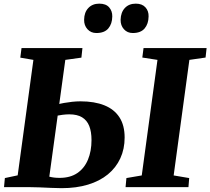

<svg xmlns="http://www.w3.org/2000/svg" viewBox="-20 -1000 1124 1026"><path d="M309 5.5Q286 5.5 254 4Q222 2.5 190.2 1.2Q158.5 0 136 0H1.5L6 -48.5L74.5 -63L158.5 -680L88.5 -692L95 -743H420.5L415 -692L329 -680L243.5 -56Q254.5 -53 268.5 -51.2Q282.5 -49.5 298.5 -49.5Q355.5 -49.5 393.2 -75.2Q431 -101 450 -146.8Q469 -192.5 469 -251.5Q469 -296.5 456.8 -327Q444.5 -357.5 418.5 -373.2Q392.5 -389 350 -389Q333 -389 313.8 -386.5Q294.5 -384 280 -381L287.5 -442Q301.5 -446 322 -449.8Q342.5 -453.5 365.5 -456Q388.5 -458.5 410 -458.5Q485 -458.5 537.8 -437.2Q590.5 -416 618.2 -373.2Q646 -330.5 646 -265Q646 -204 623 -154Q600 -104 556.5 -68.2Q513 -32.5 450.5 -13.5Q388 5.5 309 5.5ZM651 0 655.5 -48.5 737.5 -62.5 821.5 -680 740.5 -692.5 747 -743H1084L1078.5 -692.5L992 -680L908 -62.5L991 -48.5L987 0ZM495 -823.5Q466 -823.5 447.5 -843.8Q429 -864 429.5 -894.5Q430 -934 452 -957.2Q474 -980.5 510.5 -980.5Q546 -980.5 563.2 -960.8Q580.5 -941 580 -912Q579.5 -872.5 558.8 -848Q538 -823.5 495 -823.5ZM689.5 -823.5Q660.5 -823.5 642.2 -843.8Q624 -864 624.5 -894.5Q625.5 -934 647.2 -957.2Q669 -980.5 705.5 -980.5Q739.5 -980.5 757.2 -960.8Q775 -941 774 -912Q773.5 -872.5 752.8 -848Q732 -823.5 689.5 -823.5Z"/></svg>

Font: Merriweather 28pt Black
Style: Italic
Weight: 900
Italic angle: -7.8°
Version: Version 2.101